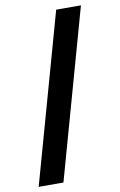

<svg xmlns="http://www.w3.org/2000/svg" viewBox="-97 -833 624 1000"><g transform="rotate(-10 214.5 -332.5)"><path d="M24 114 274 -779H405L155 114Z"/></g></svg>

Font: DM Sans 11pt
Style: Bold
Weight: 700
Version: Version 4.004;gftools[0.9.30]